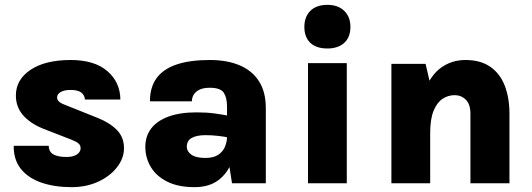

<svg xmlns="http://www.w3.org/2000/svg" viewBox="-20 -756 2194 792"><path d="M275 16Q204.5 16 150.5 -2.8Q96.5 -21.5 66.2 -59.2Q36 -97 36.5 -154.5H181Q182 -128.5 201.2 -118.5Q220.5 -108.5 253.5 -108.5Q273.5 -108.5 286.5 -113.5Q299.5 -118.5 306 -126.8Q312.5 -135 312.5 -144.5Q312.5 -157 303.5 -164.5Q294.5 -172 275.5 -179.5L156 -226Q103 -248 74.2 -281.8Q45.5 -315.5 45.5 -362Q45.5 -427.5 106 -468Q166.5 -508.5 271.5 -508.5Q370 -508.5 423 -462.5Q476 -416.5 476.5 -345.5H330Q330 -361.5 316.5 -373.2Q303 -385 271.5 -385Q245.5 -385 230.5 -376.5Q215.5 -368 215.5 -354Q215.5 -335 247 -324L383 -269.5Q433.5 -249.5 462.5 -219.5Q491.5 -189.5 491.5 -144.5Q491.5 -103.5 463.2 -66.8Q435 -30 386 -7Q337 16 275 16Z M937 0 916.5 -131.5V-316Q916.5 -353 903 -373.5Q889.5 -394 845.5 -394Q819.5 -394 803.2 -386.2Q787 -378.5 779.2 -365.8Q771.5 -353 771.5 -338H598.5Q598.5 -396 626 -433.8Q653.5 -471.5 708.5 -490Q763.5 -508.5 845.5 -508.5Q917 -508.5 968.8 -486.5Q1020.5 -464.5 1048.5 -420.5Q1076.5 -376.5 1076.5 -310V0ZM782 16Q716 16 670.8 -6.2Q625.5 -28.5 602.5 -66.5Q579.5 -104.5 579.5 -150.5Q579.5 -194 603.5 -225.8Q627.5 -257.5 674.8 -275Q722 -292.5 791 -292.5Q833 -292.5 865.2 -288Q897.5 -283.5 931.5 -277V-187Q906.5 -192.5 879.8 -195.5Q853 -198.5 827.5 -198.5Q792 -198.5 771.2 -187.2Q750.5 -176 750.5 -150.5Q750.5 -132 769 -118.2Q787.5 -104.5 827.5 -104.5Q861.5 -104.5 881 -118Q900.5 -131.5 908.5 -152Q916.5 -172.5 916.5 -192.5H954Q954 -135.5 936 -88Q918 -40.5 880 -12.2Q842 16 782 16Z M1330.5 -556Q1285 -556 1260.2 -579.2Q1235.5 -602.5 1235.5 -645Q1235.5 -686.5 1260.2 -711.2Q1285 -736 1330.5 -736Q1374.5 -736 1400 -711.2Q1425.5 -686.5 1425.5 -645Q1425.5 -602.5 1400 -579.2Q1374.5 -556 1330.5 -556ZM1250.5 0V-495.5H1410.5V0Z M1920.5 0V-287Q1920.5 -326 1901.5 -344.8Q1882.5 -363.5 1855.5 -363.5Q1828 -363.5 1805 -348Q1782 -332.5 1768.2 -298.2Q1754.5 -264 1754.5 -207.5H1706Q1706 -313.5 1731.2 -380Q1756.5 -446.5 1800.2 -477.5Q1844 -508.5 1899.5 -508.5Q1963 -508.5 2003.2 -480Q2043.5 -451.5 2062.5 -401.5Q2081.5 -351.5 2081.5 -287V0ZM1594.5 0V-492.5H1735.5L1754.5 -411V0Z"/></svg>

Font: Karla ExtraBold
Style: Regular
Weight: 800
Designer: Jonathan Pinhorn
Version: Version 2.001